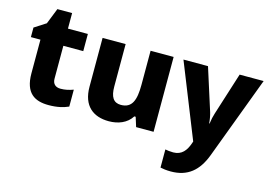

<svg xmlns="http://www.w3.org/2000/svg" viewBox="-112 -892 1922 1360"><g transform="rotate(15 848.5 -211.5)"><path d="M321 -124C285 -124 262 -143 262 -182V-423H408V-549H262V-663H154L108 -547L24 -493V-423H94V-176C94 -31 167 10 269 10C333 10 378 -2 414 -18V-142C383 -131 355 -124 321 -124Z M1037 -549H868V-299C868 -186 845 -124 763 -124C708 -124 685 -163 685 -238V-549H516V-191C516 -50 597 10 710 10C778 10 842 -14 877 -70H887L909 0H1037Z M1109 -549 1326 -6 1320 11C1302 62 1272 105 1209 105C1186 105 1164 102 1150 99V232C1169 236 1193 240 1227 240C1350 240 1425 177 1471 54L1697 -549H1521L1422 -237C1415 -215 1409 -190 1405 -159H1402C1400 -187 1395 -215 1388 -238L1289 -549Z"/></g></svg>

Font: Noto Sans Arabic ExtBd
Style: Regular
Weight: 800
Designer: Monotype Design Team, Nadine Chahine, Nizar Qandah and Khaled Hosny
Foundry: Monotype Imaging Inc.
Version: Version 2.012